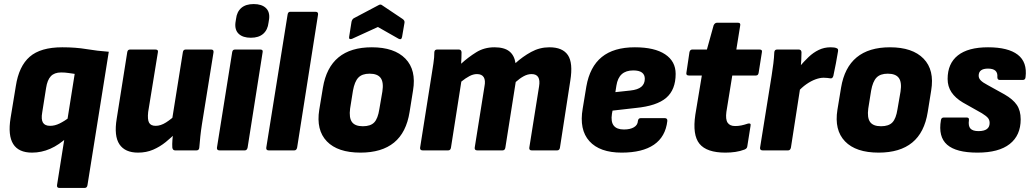

<svg xmlns="http://www.w3.org/2000/svg" viewBox="-20 -741 5079 946"><path d="M273 185Q259 185 261 171L348 -377Q333 -379 316.5 -381.5Q300 -384 281 -384Q248 -384 230.5 -365.5Q213 -347 207 -307L188 -187Q182 -153 191.5 -137Q201 -121 227 -121Q250 -121 273.5 -132.5Q297 -144 327 -166L313 -66Q271 -27 227.5 -8Q184 11 138 11Q5 11 32 -159L58 -317Q73 -415 126.5 -461.5Q180 -508 287 -508Q353 -508 406.5 -499Q460 -490 516 -486L411 171Q409 185 397 185Z M660 11Q596 11 568.5 -30Q541 -71 555 -156L607 -484Q609 -497 621 -497H745Q761 -497 758 -484L710 -189Q706 -152 714.5 -136.5Q723 -121 747 -121Q772 -121 798.5 -138Q825 -155 851 -180L849 -89Q825 -64 796.5 -41Q768 -18 734.5 -3.5Q701 11 660 11ZM843 0Q831 0 829 -14Q828 -31 829.5 -50.5Q831 -70 833 -90L827 -146L881 -484Q883 -497 895 -497H1020Q1034 -497 1032 -483L975 -129Q970 -97 967 -68.5Q964 -40 962 -14Q961 0 948 0Z M1062 0Q1047 0 1049 -14L1124 -484Q1126 -497 1138 -497H1262Q1277 -497 1274 -484L1200 -14Q1197 0 1186 0ZM1216 -555Q1177 -555 1156.5 -574Q1136 -593 1140 -629L1143 -648Q1147 -683 1169 -702Q1191 -721 1230 -721Q1269 -721 1289.5 -702Q1310 -683 1306 -648L1303 -629Q1299 -594 1277 -574.5Q1255 -555 1216 -555Z M1304 0Q1290 0 1292 -14L1397 -669Q1399 -683 1410 -683H1534Q1549 -683 1547 -669L1444 -14Q1441 0 1430 0Z M1756 11Q1644 11 1590.5 -44.5Q1537 -100 1553 -200L1571 -309Q1604 -508 1812 -508Q1923 -508 1977.5 -452Q2032 -396 2015 -295L1998 -189Q1982 -88 1921.5 -38.5Q1861 11 1756 11ZM1768 -119Q1806 -119 1824 -138Q1842 -157 1849 -203L1864 -290Q1871 -336 1855.5 -357Q1840 -378 1801 -378Q1764 -378 1745.5 -358.5Q1727 -339 1719 -294L1705 -206Q1699 -161 1714 -140Q1729 -119 1768 -119ZM1715 -550Q1708 -547 1703.5 -549Q1699 -551 1700 -558L1712 -634Q1715 -646 1723 -651L1844 -715Q1855 -722 1863 -715L1963 -648Q1975 -640 1973 -629L1961 -559Q1958 -543 1944 -550L1842 -608Z M2063 0Q2048 0 2050 -14L2106 -368Q2111 -400 2115.5 -429Q2120 -458 2120 -484Q2121 -497 2134 -497H2240Q2253 -497 2254 -484Q2254 -471 2253.5 -457Q2253 -443 2252 -427Q2287 -459 2326.5 -483.5Q2366 -508 2416 -508Q2464 -508 2489 -488.5Q2514 -469 2520 -430Q2555 -462 2597 -485Q2639 -508 2687 -508Q2752 -508 2778 -469.5Q2804 -431 2790 -344L2739 -14Q2737 0 2725 0H2600Q2586 0 2588 -14L2636 -315Q2641 -345 2632 -360.5Q2623 -376 2599 -376Q2580 -376 2560.5 -365.5Q2541 -355 2521 -337L2470 -14Q2468 0 2456 0H2332Q2317 0 2319 -14L2367 -315Q2373 -345 2363.5 -360.5Q2354 -376 2330 -376Q2312 -376 2293 -366Q2274 -356 2253 -339L2202 -14Q2200 0 2188 0Z M3043 11Q2935 11 2884 -45.5Q2833 -102 2851 -206L2869 -315Q2886 -412 2945 -460Q3004 -508 3108 -508Q3205 -508 3257 -473.5Q3309 -439 3309 -377Q3309 -299 3262.5 -259Q3216 -219 3112 -209L2998 -196L2995 -180Q2989 -141 3004 -122Q3019 -103 3054 -103Q3085 -103 3103.5 -114Q3122 -125 3123 -145Q3125 -159 3137 -159H3255Q3269 -159 3268 -145Q3259 -67 3202 -28Q3145 11 3043 11ZM3012 -287 3086 -295Q3123 -299 3140 -313.5Q3157 -328 3157 -353Q3157 -373 3143 -383.5Q3129 -394 3100 -394Q3064 -394 3043.5 -375.5Q3023 -357 3017 -319Z M3554 11Q3462 11 3426.5 -32.5Q3391 -76 3406 -176L3438 -369H3374Q3359 -369 3362 -383L3377 -484Q3380 -497 3391 -497H3463L3496 -616Q3502 -629 3513 -629H3616Q3630 -629 3627 -615L3608 -497H3722Q3737 -497 3734 -484L3718 -383Q3716 -369 3705 -369H3588L3559 -190Q3554 -153 3565 -136.5Q3576 -120 3602 -120Q3618 -120 3632.5 -123Q3647 -126 3665 -132Q3672 -134 3676 -131.5Q3680 -129 3678 -121L3662 -20Q3661 -9 3648 -4Q3627 4 3603.5 7.5Q3580 11 3554 11Z M3738 0Q3723 0 3725 -14L3782 -369Q3787 -400 3790.5 -429Q3794 -458 3795 -483Q3796 -497 3809 -497H3915Q3928 -497 3929 -484Q3929 -467 3928 -446.5Q3927 -426 3925 -406L3929 -349L3877 -14Q3874 0 3863 0ZM3909 -286 3918 -411Q3941 -438 3964 -460Q3987 -482 4014 -495Q4041 -508 4072 -508Q4092 -508 4101 -504Q4107 -502 4108.5 -498.5Q4110 -495 4109 -488Q4105 -462 4098.5 -428.5Q4092 -395 4086 -367Q4082 -353 4071 -355Q4064 -356 4056.5 -357Q4049 -358 4038 -358Q4020 -358 3998 -350Q3976 -342 3953 -326Q3930 -310 3909 -286Z M4309 11Q4197 11 4143.5 -44.5Q4090 -100 4106 -200L4124 -309Q4157 -508 4365 -508Q4476 -508 4530.5 -452Q4585 -396 4568 -295L4551 -189Q4535 -88 4474.5 -38.5Q4414 11 4309 11ZM4321 -119Q4359 -119 4377 -138Q4395 -157 4402 -203L4417 -290Q4424 -336 4408.5 -357Q4393 -378 4354 -378Q4317 -378 4298.5 -358.5Q4280 -339 4272 -294L4258 -206Q4252 -161 4267 -140Q4282 -119 4321 -119Z M4796 11Q4691 11 4646.5 -28Q4602 -67 4616 -149Q4618 -162 4630 -162H4743Q4756 -162 4754 -149Q4750 -120 4761.5 -107.5Q4773 -95 4801 -95Q4856 -95 4856 -135Q4856 -150 4847.5 -160Q4839 -170 4818 -183L4724 -236Q4687 -258 4668 -286.5Q4649 -315 4649 -352Q4649 -428 4699.5 -468Q4750 -508 4848 -508Q4947 -508 4994.5 -471.5Q5042 -435 5033 -361Q5032 -347 5019 -347H4906Q4894 -347 4894 -361Q4898 -403 4848 -403Q4802 -403 4802 -368Q4802 -355 4812.5 -344.5Q4823 -334 4846 -322L4929 -276Q4971 -252 4990 -224Q5009 -196 5009 -153Q5009 -74 4955 -31.5Q4901 11 4796 11Z"/></svg>

Font: Sofia Sans Semi Condensed Black
Style: Italic
Weight: 900
Italic angle: -9°
Version: Version 4.100